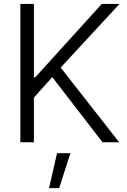

<svg xmlns="http://www.w3.org/2000/svg" viewBox="-20 -727 649 981"><path d="M84 -707H153.3V-332H160.2L500 -707H590.8L290 -381.8L588.9 0H503.9L247.1 -333L153.3 -228.5V0H84ZM271.5 55.7H339.8L282.2 234.4H230.5Z"/></svg>

Font: Pretendard GOV Light
Style: Regular
Weight: 300
Designer: Base glyphs from Inter by Rasmus Andersson; Hangeul glyphs from Noto Sans CJK(Source Han Sans) by Jang Soo-young and Kan
Foundry: Kil Hyung-jin
Version: Version 1.309